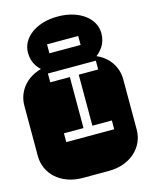

<svg xmlns="http://www.w3.org/2000/svg" viewBox="-136 -1008 850 1092"><g transform="rotate(-15 289.0 -462.0)"><path d="M174.8 -272.9V-221.2H457V-272.9H342.3V-573.2H457V-625H174.8V-573.2H290V-272.9ZM364.3 -668.9Q413.6 -668.9 453.6 -654.3Q493.7 -639.6 521.7 -614.3Q549.8 -588.9 564.9 -554.9Q580.1 -521 580.1 -482.9V-186Q580.1 -147.9 564.9 -114Q549.8 -80.1 521.7 -54.7Q493.7 -29.3 453.6 -14.6Q413.6 0 364.3 0H213.9Q164.6 0 124.5 -14.6Q84.5 -29.3 56.4 -54.7Q28.3 -80.1 13.2 -114Q-2 -147.9 -2 -186V-482.9Q-2 -521 13.2 -554.9Q28.3 -588.9 56.4 -614.3Q84.5 -639.6 124.5 -654.3Q164.6 -668.9 213.9 -668.9ZM396.5 -733.9V-786.6H212.9V-733.9ZM180.7 -631.8Q139.2 -656.7 117.4 -690.2Q95.7 -723.6 95.7 -768.1Q95.7 -799.8 110.8 -828.1Q126 -856.4 154.1 -877.7Q182.1 -898.9 222.2 -911.4Q262.2 -923.8 311.5 -923.8Q361.3 -923.8 401.1 -911.4Q440.9 -898.9 469.2 -877.7Q497.6 -856.4 512.7 -828.1Q527.8 -799.8 527.8 -768.1Q527.8 -723.6 505.9 -690.2Q483.9 -656.7 442.9 -631.8Z"/></g></svg>

Font: Monofett
Style: Regular
Weight: 400
Designer: vernon adams
Foundry: vernon adams
Version: Version 1.000